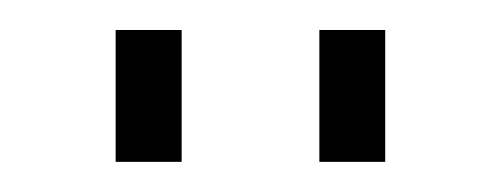

<svg xmlns="http://www.w3.org/2000/svg" viewBox="-20 -748 334 128"><path d="M57.1 -640.1V-728H101.1V-640.1ZM192.9 -640.1V-728H236.8V-640.1Z"/></svg>

Font: Rawline Light
Style: Regular
Weight: 300
Designer: Matt McInerney, Pablo Impallari, Rodrigo Fuenzalida
Foundry: Matt McInerney, Pablo Impallari, Rodrigo Fuenzalida
Version: Version 4.020;PS 004.020;hotconv 1.0.88;makeotf.lib2.5.64775